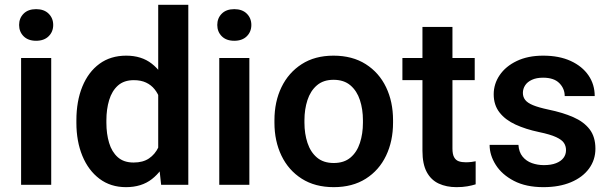

<svg xmlns="http://www.w3.org/2000/svg" viewBox="-20 -770 2541 800"><path d="M130.4 -731.9Q163.6 -731.9 182.6 -713.1Q201.7 -694.3 201.7 -666Q201.7 -637.7 182.6 -618.9Q163.6 -600.1 130.4 -600.1Q97.2 -600.1 78.4 -618.9Q59.6 -637.7 59.6 -666Q59.6 -694.3 78.4 -713.1Q97.2 -731.9 130.4 -731.9ZM193.4 0H67.9V-528.3H193.4Z M504.9 9.8Q440.9 9.8 394.5 -25.1Q348.1 -60.1 323.2 -120.6Q298.3 -181.2 298.3 -258.3V-268.6Q298.3 -348.6 323.2 -409.4Q348.1 -470.2 394.5 -504.2Q440.9 -538.1 505.9 -538.1Q569.8 -538.1 612.5 -504.6Q655.3 -471.2 679.9 -412.4Q704.6 -353.5 712.9 -276.4V-247.6Q704.6 -173.3 680.2 -115.2Q655.8 -57.1 612.8 -23.7Q569.8 9.8 504.9 9.8ZM536.6 -92.8Q575.7 -92.8 600.8 -109.9Q626 -127 639.9 -156.2Q653.8 -185.5 658.7 -222.7V-300.8Q655.8 -330.1 647.2 -355Q638.7 -379.9 624.3 -397.9Q609.9 -416 588.4 -426Q566.9 -436 537.6 -436Q496.6 -436 471.4 -413.6Q446.3 -391.1 434.8 -353Q423.3 -314.9 423.3 -268.6V-258.3Q423.3 -212.4 434.6 -174.8Q445.8 -137.2 470.7 -115Q495.6 -92.8 536.6 -92.8ZM651.4 0 639.2 -111.8V-750H764.6V0Z M956.1 -731.9Q989.3 -731.9 1008.3 -713.1Q1027.3 -694.3 1027.3 -666Q1027.3 -637.7 1008.3 -618.9Q989.3 -600.1 956.1 -600.1Q922.9 -600.1 904.1 -618.9Q885.3 -637.7 885.3 -666Q885.3 -694.3 904.1 -713.1Q922.9 -731.9 956.1 -731.9ZM1019 0H893.6V-528.3H1019Z M1123.5 -269Q1123.5 -346.2 1152.8 -406.7Q1182.1 -467.3 1237.1 -502.7Q1292 -538.1 1369.6 -538.1Q1448.2 -538.1 1503.9 -502.7Q1559.6 -467.3 1588.6 -406.7Q1617.7 -346.2 1617.7 -269V-258.8Q1617.7 -182.1 1588.6 -121.3Q1559.6 -60.5 1504.2 -25.4Q1448.7 9.8 1370.6 9.8Q1292.5 9.8 1237.3 -25.4Q1182.1 -60.5 1152.8 -121.3Q1123.5 -182.1 1123.5 -258.8ZM1248.5 -258.8Q1248.5 -212.9 1261.2 -174.6Q1273.9 -136.2 1300.8 -113.5Q1327.6 -90.8 1370.6 -90.8Q1413.6 -90.8 1440.4 -113.5Q1467.3 -136.2 1479.7 -174.6Q1492.2 -212.9 1492.2 -258.8V-269Q1492.2 -314.5 1479.7 -352.8Q1467.3 -391.1 1440.2 -414.3Q1413.1 -437.5 1369.6 -437.5Q1327.1 -437.5 1300.3 -414.3Q1273.4 -391.1 1261 -352.8Q1248.5 -314.5 1248.5 -269Z M1958 -436H1656.7V-528.3H1958ZM1865.2 -657.7V-151.4Q1865.2 -127.4 1872.1 -115Q1878.9 -102.5 1891.4 -98.1Q1903.8 -93.8 1920.9 -93.8Q1933.1 -93.8 1944.3 -95.2Q1955.6 -96.7 1961.9 -98.1V-2Q1946.8 2.9 1927.2 6.3Q1907.7 9.8 1881.8 9.8Q1840.3 9.8 1808.1 -5.1Q1775.9 -20 1758.1 -53.2Q1740.2 -86.4 1740.2 -141.6V-657.7Z M2244.1 9.8Q2171.4 9.8 2121.3 -16.4Q2071.3 -42.5 2045.7 -83Q2020 -123.5 2020 -166.5H2140.1Q2142.1 -136.2 2157.5 -117.4Q2172.9 -98.6 2196.5 -90.3Q2220.2 -82 2246.1 -82Q2276.4 -82 2296.9 -90.1Q2317.4 -98.1 2327.9 -112.1Q2338.4 -126 2338.4 -144.5Q2338.4 -161.1 2329.8 -174.3Q2321.3 -187.5 2297.1 -198.7Q2272.9 -210 2226.1 -219.7Q2170.4 -231.4 2127.9 -251Q2085.4 -270.5 2061.3 -301.5Q2037.1 -332.5 2037.1 -377Q2037.1 -420.4 2062 -457Q2086.9 -493.7 2133.3 -515.9Q2179.7 -538.1 2243.2 -538.1Q2310.1 -538.1 2358.2 -515.9Q2406.2 -493.7 2432.1 -455.8Q2458 -418 2458 -369.6H2333Q2333 -400.9 2310.5 -423.6Q2288.1 -446.3 2242.7 -446.3Q2215.3 -446.3 2196.3 -437.5Q2177.2 -428.7 2168 -414.3Q2158.7 -399.9 2158.7 -382.8Q2158.7 -366.2 2168.2 -353.8Q2177.7 -341.3 2200.7 -331.8Q2223.6 -322.3 2264.6 -313.5Q2324.2 -301.3 2368.4 -282Q2412.6 -262.7 2436.8 -231.2Q2460.9 -199.7 2460.9 -150.4Q2460.9 -104 2434.3 -67.6Q2407.7 -31.2 2358.9 -10.7Q2310.1 9.8 2244.1 9.8Z"/></svg>

Font: Heebo SemiBold
Style: Regular
Weight: 600
Designer: Oded Ezer
Foundry: Ezer Type House
Version: Version 3.100